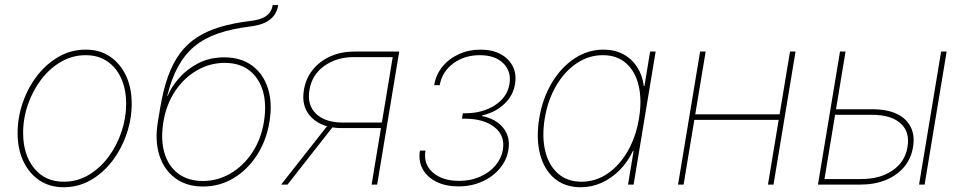

<svg xmlns="http://www.w3.org/2000/svg" viewBox="-20 -748 3901 778"><path d="M237.8 10.7Q181.6 10.7 139.6 -17.3Q97.7 -45.4 74.5 -95Q51.3 -144.5 51.3 -208.5Q51.3 -270.5 71.8 -330.8Q92.3 -391.1 129.4 -439.7Q166.5 -488.3 217 -517.6Q267.6 -546.9 327.6 -546.9Q384.3 -546.9 425.8 -518.8Q467.3 -490.7 490.5 -441.4Q513.7 -392.1 513.7 -328.1Q513.7 -266.1 493.2 -205.8Q472.7 -145.5 435.8 -96.7Q398.9 -47.9 348.4 -18.6Q297.9 10.7 237.8 10.7ZM238.3 -11.7Q293.5 -11.7 339.6 -39.3Q385.7 -66.9 419.7 -112.5Q453.6 -158.2 472.4 -214.4Q491.2 -270.5 491.2 -327.1Q491.2 -385.7 471.2 -430.2Q451.2 -474.6 414.6 -499.5Q377.9 -524.4 327.6 -524.4Q273.9 -524.4 228 -498Q182.1 -471.7 147.5 -426.5Q112.8 -381.3 93.3 -325Q73.7 -268.6 73.7 -209.5Q73.7 -121.1 118.2 -66.4Q162.6 -11.7 238.3 -11.7Z M802.7 7.8Q736.3 7.8 690.7 -25.6Q645 -59.1 626 -118.2Q606.9 -177.2 619.6 -253.9L629.4 -312.5Q641.6 -384.8 661.1 -439Q680.7 -493.2 709.5 -532Q738.3 -570.8 778.8 -596.9Q819.3 -623 872.8 -638.9Q926.3 -654.8 994.6 -663.1Q1023.4 -666.5 1042.2 -674.3Q1061 -682.1 1071.5 -695.3Q1082 -708.5 1085 -727.5H1107.4Q1103.5 -702.6 1090.1 -684.8Q1076.7 -667 1053 -656Q1029.3 -645 993.2 -640.6Q918.5 -631.3 863 -612.1Q807.6 -592.8 768.3 -560.3Q729 -527.8 701.9 -478.5Q674.8 -429.2 657.7 -359.9H659.7Q674.3 -396 705.6 -431.6Q736.8 -467.3 783 -491.5Q829.1 -515.6 888.7 -515.6Q956.1 -515.6 1001.5 -482.2Q1046.9 -448.7 1065.7 -389.9Q1084.5 -331.1 1071.8 -253.9Q1059.1 -177.2 1020.5 -118.2Q981.9 -59.1 925.8 -25.6Q869.6 7.8 802.7 7.8ZM801.8 -14.6Q861.3 -14.6 913.3 -44.7Q965.3 -74.7 1001.5 -128.7Q1037.6 -182.6 1049.3 -253.9Q1061 -325.2 1045.2 -379.2Q1029.3 -433.1 989.7 -463.1Q950.2 -493.2 890.6 -493.2Q831.1 -493.2 778.6 -463.1Q726.1 -433.1 689.9 -379.2Q653.8 -325.2 642.1 -253.9Q630.4 -182.6 646.2 -128.7Q662.1 -74.7 702.1 -44.7Q742.2 -14.6 801.8 -14.6Z M1508.3 0H1485.8L1571.3 -516.6H1413.1Q1344.2 -516.6 1293.9 -480.7Q1243.7 -444.8 1233.9 -383.3Q1223.6 -322.8 1260.7 -287.1Q1297.9 -251.5 1367.7 -251.5H1538.1L1534.7 -229H1364.7Q1285.6 -229 1242.7 -271.5Q1199.7 -314 1211.4 -383.3Q1219.2 -430.7 1247.6 -465.6Q1275.9 -500.5 1319.3 -519.8Q1362.8 -539.1 1415.5 -539.1H1597.7ZM1145 0H1119.1L1311.5 -244.6H1336.9Z M1837.4 7.3Q1786.6 7.3 1748.8 -11.2Q1710.9 -29.8 1692.9 -62.7Q1674.8 -95.7 1681.6 -137.7H1704.1Q1694.8 -83 1733.9 -49.1Q1772.9 -15.1 1840.3 -15.1Q1887.2 -15.1 1925.3 -32Q1963.4 -48.8 1987.5 -77.4Q2011.7 -106 2017.6 -141.1Q2027.3 -198.2 1983.9 -232.7Q1940.4 -267.1 1862.8 -267.1H1852.1L1855.5 -289.1H1866.2Q1935.1 -289.1 1985.4 -321.5Q2035.6 -354 2044.4 -407.7Q2052.7 -458.5 2019.5 -491.5Q1986.3 -524.4 1923.8 -524.4Q1861.8 -524.4 1816.7 -491Q1771.5 -457.5 1761.7 -402.8H1739.3Q1746.1 -445.3 1772.7 -477.8Q1799.3 -510.3 1839.4 -528.6Q1879.4 -546.9 1927.2 -546.9Q1974.6 -546.9 2008.3 -528.8Q2042 -510.7 2057.9 -479.2Q2073.7 -447.8 2066.9 -407.7Q2059.6 -360.8 2023.7 -326.9Q1987.8 -293 1934.1 -280.3L1933.1 -277.8Q1990.7 -266.1 2019.8 -229Q2048.8 -191.9 2040 -140.1Q2033.2 -98.6 2005.1 -65.2Q1977.1 -31.7 1933.6 -12.2Q1890.1 7.3 1837.4 7.3Z M2333 10.7Q2268.6 10.7 2226.3 -25.4Q2184.1 -61.5 2168 -124.8Q2151.9 -188 2165 -268.6Q2178.2 -348.6 2215.6 -411.6Q2252.9 -474.6 2307.4 -510.7Q2361.8 -546.9 2425.8 -546.9Q2470.2 -546.9 2504.9 -528.6Q2539.6 -510.3 2561.3 -477.1Q2583 -443.8 2588.9 -399.4H2591.3L2614.3 -539.1H2636.7L2547.4 0H2524.9L2547.4 -136.7H2544.9Q2524.4 -92.8 2491.5 -59.3Q2458.5 -25.9 2418.2 -7.6Q2377.9 10.7 2333 10.7ZM2335.9 -11.7Q2394.5 -11.7 2442.9 -45.2Q2491.2 -78.6 2524.2 -136.5Q2557.1 -194.3 2569.3 -268.6Q2581.5 -342.3 2568.1 -400.1Q2554.7 -458 2517.6 -491.2Q2480.5 -524.4 2422.9 -524.4Q2365.2 -524.4 2316.2 -491.2Q2267.1 -458 2233.4 -400.1Q2199.7 -342.3 2187.5 -268.6Q2175.3 -194.3 2189.2 -136.5Q2203.1 -78.6 2240.7 -45.2Q2278.3 -11.7 2335.9 -11.7Z M3149.9 -284.7 3146 -262.2H2785.6L2789.6 -284.7ZM2839.4 -539.1 2750 0H2727.5L2816.9 -539.1ZM3203.6 -539.1 3114.3 0H3091.8L3181.2 -539.1Z M3357.9 -305.2H3516.6Q3574.7 -305.2 3613.8 -286.6Q3652.8 -268.1 3670.2 -233.6Q3687.5 -199.2 3679.7 -152.3Q3672.4 -106 3643.6 -71.5Q3614.7 -37.1 3569.3 -18.6Q3523.9 0 3466.3 0H3294.4L3383.8 -539.1H3406.2L3320.8 -22.5H3469.2Q3546.4 -22.5 3596.9 -57.4Q3647.5 -92.3 3657.2 -152.3Q3668 -212.9 3629.6 -247.8Q3591.3 -282.7 3513.7 -282.7H3354ZM3704.1 0 3793.5 -539.1H3815.9L3726.6 0Z"/></svg>

Font: Inter 18pt Thin
Style: Italic
Weight: 250
Italic angle: -9.3988°
Version: Version 4.001;git-66647c0bb